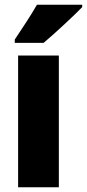

<svg xmlns="http://www.w3.org/2000/svg" viewBox="-20 -786 365 806"><path d="M325 -756V-766H135C110 -722 74 -668 42 -620V-606H163C214 -649 291 -721 325 -756ZM227 0V-553H56V0Z"/></svg>

Font: Noto Sans Devanagari UI Condensed Black
Style: Regular
Weight: 900
Width: 3
Designer: Jelle Bosma - Monotype Design Team
Foundry: Monotype Imaging Inc.
Version: Version 2.004